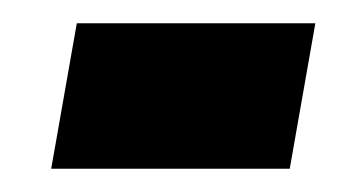

<svg xmlns="http://www.w3.org/2000/svg" viewBox="-20 -356 312 165"><path d="M24 -211 46 -336H251L229 -211Z"/></svg>

Font: Archivo Condensed ExtraBold
Style: Italic
Weight: 800
Width: 3
Italic angle: -10°
Designer: Hector Gatti
Foundry: Omnibus-Type
Version: Version 2.001